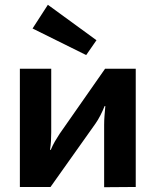

<svg xmlns="http://www.w3.org/2000/svg" viewBox="-20 -781 650 802"><path d="M547 -494V0L415 1V-259Q415 -278 416.5 -297Q418 -316 420 -338H417Q410 -320 399.5 -299.5Q389 -279 379 -265L191 0H63V-494H194V-228Q194 -210 193 -192.5Q192 -175 189 -155H192Q200 -174 209.5 -190.5Q219 -207 229 -222L419 -494ZM180 -761 383 -613 340 -551 116 -662Z"/></svg>

Font: Exo 2
Style: Bold
Weight: 700
Designer: Natanael Gama
Foundry: Natanael Gama
Version: Version 2.010